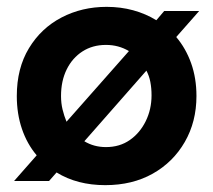

<svg xmlns="http://www.w3.org/2000/svg" viewBox="-20 -528 622 560"><path d="M287 12Q205 12 145 -25L123 0H21L87 -75Q59 -108 44 -152Q29 -196 29 -248Q29 -329 64.5 -387.5Q100 -446 159.5 -477Q219 -508 291 -508Q332 -508 368.5 -498Q405 -488 436 -469L459 -496H561L494 -420Q522 -387 537.5 -343.5Q553 -300 553 -248Q553 -173 519 -114Q485 -55 425.5 -21.5Q366 12 287 12ZM289 -99Q329 -99 358.5 -119.5Q388 -140 405 -174.5Q422 -209 422 -250Q422 -271 418.5 -289Q415 -307 407 -322L226 -116Q254 -99 289 -99ZM174 -173 356 -379Q326 -397 289 -397Q250 -397 220.5 -378Q191 -359 174.5 -325.5Q158 -292 158 -248Q158 -227 162.5 -208.5Q167 -190 174 -173Z"/></svg>

Font: Rethink Sans
Style: Bold
Weight: 700
Designer: The Rethink Sans project authors (Hans Thiessen). DM Sans designed by Colophon Foundry.
Foundry: Rethink Communications LLC
Version: Version 1.001